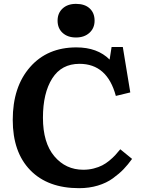

<svg xmlns="http://www.w3.org/2000/svg" viewBox="-20 -959 733 993"><path d="M277.8 -852.1Q277.8 -891.1 303.7 -915Q329.6 -939 373 -939Q418.5 -939 443.8 -915.5Q469.2 -892.1 469.2 -852.1Q469.2 -813.5 442.6 -789.3Q416 -765.1 373 -765.1Q330.1 -765.1 304 -788.8Q277.8 -812.5 277.8 -852.1ZM389.2 14.2Q227.1 14.2 136.5 -78.9Q45.9 -171.9 45.9 -338.9Q45.9 -509.8 135.3 -611.8Q224.6 -713.9 375 -713.9Q483.9 -713.9 546.9 -650.9L557.1 -715.8H615.2L653.8 -481L579.1 -462.9Q534.7 -628.9 391.1 -628.9Q297.9 -628.9 250 -553.2Q202.1 -477.5 202.1 -350.1Q202.1 -220.7 261 -150.9Q319.8 -81.1 411.1 -81.1Q439 -81.1 464.6 -87.6Q490.2 -94.2 508.8 -103.8Q527.3 -113.3 545.7 -128.4Q564 -143.6 575.9 -156.5Q587.9 -169.4 602.1 -187L663.1 -137.2Q641.6 -107.4 619.4 -84.2Q597.2 -61 564 -36.9Q530.8 -12.7 486.1 0.7Q441.4 14.2 389.2 14.2Z"/></svg>

Font: Literata Book
Style: Bold
Weight: 700
Designer: Latin by Veronika Burian and Jose Scaglione. Greek by Irene Vlachou. Cyrillic by Vera Evstafieva
Foundry: TypeTogether
Version: Version 2.003;PS 002.003;hotconv 1.0.88;makeotf.lib2.5.64775